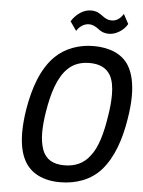

<svg xmlns="http://www.w3.org/2000/svg" viewBox="-60 -937 739 992"><g transform="rotate(5 310.0 -441.0)"><path d="M475 -778C508 -778 550 -802 569 -837L542 -887C525 -859 504 -848 483 -848C458 -848 446 -858 433 -867C419 -877 404 -890 371 -890C334 -890 295 -864 271 -825L304 -778C314 -797 339 -818 367 -818C387 -818 403 -809 416 -799C429 -789 444 -778 475 -778ZM289 8C374 8 450 -21 501 -79C559 -145 592 -241 609 -349C616 -391 620 -432 620 -469C620 -531 609 -585 585 -624C551 -680 485 -708 402 -708C327 -708 255 -683 203 -632C138 -568 101 -466 82 -349C76 -310 72 -271 72 -233C72 -177 81 -125 102 -87C135 -24 202 8 289 8ZM303 -81C243 -81 207 -104 189 -150C179 -179 175 -207 175 -240C175 -271 178 -306 185 -349C201 -447 227 -532 278 -579C306 -606 344 -619 388 -619C439 -619 475 -602 496 -567C511 -541 517 -506 517 -465C517 -430 513 -391 506 -349C493 -266 473 -190 436 -144C404 -101 360 -81 303 -81Z"/></g></svg>

Font: Arthouse Owned Medium
Style: Italic
Weight: 500
Italic angle: -10°
Designer: Jeremy Tribby
Foundry: Tribby Type
Version: Version 1.000;PS 001.000;hotconv 1.0.88;makeotf.lib2.5.64775